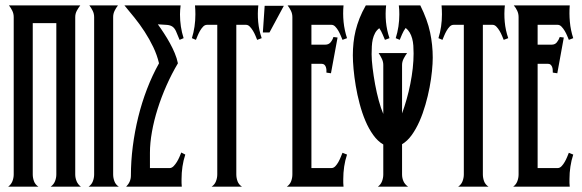

<svg xmlns="http://www.w3.org/2000/svg" viewBox="-20 -704 2193 724"><path d="M10.7 0Q22 -8.3 26.9 -20.8Q31.7 -33.2 31.7 -46.4V-639.6Q31.7 -652.3 26.4 -663.3Q21 -674.3 13.7 -683.6H282.7Q275.4 -674.3 269.5 -663.3Q263.7 -652.3 263.7 -639.6V-46.4Q263.7 -33.2 268.8 -20.8Q273.9 -8.3 285.2 0H170.9Q182.6 -8.3 187.5 -20.8Q192.4 -33.2 192.4 -46.4V-616.7H103.5V-46.4Q103.5 -33.2 108.2 -20.5Q112.8 -7.8 125 0Z M335 -639.6Q335 -652.3 329.6 -663.3Q324.2 -674.3 316.9 -683.6H424.8Q417.5 -674.3 412.1 -663.3Q406.7 -652.3 406.7 -639.6V-46.4Q406.7 -33.2 411.4 -20.5Q416 -7.8 428.2 0H314Q325.7 -8.3 330.3 -20.8Q335 -33.2 335 -46.4Z M650.9 -465.3Q627.4 -425.8 607.9 -381.8Q588.4 -337.9 574.5 -293.7Q560.5 -249.5 553 -207Q545.4 -164.6 545.4 -127.9V-70.3H620.1Q627.4 -70.3 634.3 -77.1Q641.1 -84 647 -93.5Q652.8 -103 657 -113Q661.1 -123 663.6 -128.9L678.7 -121.1Q671.4 -99.1 668 -75.7Q664.6 -52.2 664.6 -28.8Q664.6 -21.5 664.6 -14.2Q664.6 -6.8 665.5 0H455.6Q473.6 -18.1 473.6 -42Q473.6 -95.7 480.7 -151.6Q487.8 -207.5 501.2 -262.2Q514.6 -316.9 534.4 -368.4Q554.2 -419.9 579.6 -465.3Q572.3 -496.6 557.9 -526.6Q543.5 -556.6 525.4 -584.5Q507.3 -612.3 487.3 -637.2Q467.3 -662.1 449.2 -683.6H661.1Q660.2 -675.3 659.4 -666.7Q658.7 -658.2 658.7 -649.9Q658.7 -626.5 662.1 -604Q665.5 -581.5 672.4 -560.1L657.2 -553.7Q648.9 -574.7 643.6 -586.4Q638.2 -598.1 630.4 -603.5Q622.6 -608.9 610.1 -610.1Q597.7 -611.3 575.2 -612.3Q586.9 -596.2 598.6 -578.1Q610.4 -560.1 620.6 -541.5Q630.9 -522.9 638.9 -503.7Q647 -484.4 650.9 -465.3Z M777.8 0Q789.6 -7.8 794.4 -20.5Q799.3 -33.2 799.3 -46.4V-610.4H760.7Q752.4 -610.4 745.8 -603.5Q739.3 -596.7 734.1 -587.6Q729 -578.6 725.1 -569.1Q721.2 -559.6 718.8 -553.7L703.6 -560.1Q716.8 -602.5 716.8 -649.9Q716.8 -666.5 715.3 -683.6H954.1Q950.7 -652.8 953.6 -621.3Q956.5 -589.8 966.8 -560.1L949.7 -553.7Q947.3 -559.6 943.4 -569.1Q939.5 -578.6 934.1 -587.6Q928.7 -596.7 922.1 -603.5Q915.5 -610.4 907.7 -610.4H871.1V-46.4Q871.1 -33.2 875.7 -20.5Q880.4 -7.8 892.6 0Z M1061.5 0Q1073.2 -8.3 1077.9 -20.8Q1082.5 -33.2 1082.5 -46.4V-639.6Q1082.5 -652.3 1077.1 -663.3Q1071.8 -674.3 1064.5 -683.6H1275.4Q1272.5 -652.8 1275.6 -621.3Q1278.8 -589.8 1288.6 -560.1L1271.5 -553.7Q1269 -559.6 1265.1 -569.1Q1261.2 -578.6 1256.1 -587.6Q1251 -596.7 1244.4 -603.5Q1237.8 -610.4 1230 -610.4H1154.3V-535.6H1206.5Q1219.2 -535.6 1226.6 -544.4Q1233.9 -553.2 1237.3 -564.5L1252.9 -562.5L1228 -427.7L1210.9 -430.2Q1211.4 -435.1 1210.9 -440.7Q1210.4 -446.3 1208.7 -451.4Q1207 -456.5 1203.1 -460Q1199.2 -463.4 1192.9 -463.4H1154.3V-70.3H1230Q1237.8 -70.3 1244.4 -77.1Q1251 -84 1256.1 -93.3Q1261.2 -102.5 1265.1 -112.3Q1269 -122.1 1271.5 -127.9L1288.6 -121.1Q1281.2 -99.1 1277.8 -75.7Q1274.4 -52.2 1274.4 -28.8Q1274.4 -21.5 1274.4 -14.2Q1274.4 -6.8 1275.4 0ZM978 -682.1H1050.3L996.1 -581.5H971.2Z M1485.8 -649.9Q1485.8 -658.2 1485.4 -666.7Q1484.9 -675.3 1483.9 -683.6H1564.9Q1591.8 -629.4 1601.8 -582Q1611.8 -534.7 1611.8 -486.8Q1611.8 -465.3 1608.9 -436Q1606 -406.7 1599.9 -374.5Q1593.8 -342.3 1584.2 -309.1Q1574.7 -275.9 1561.8 -246.6Q1548.8 -217.3 1532.5 -194.6Q1516.1 -171.9 1496.1 -160.2V-46.4Q1496.1 -32.2 1501.5 -20.3Q1506.8 -8.3 1519 0H1404.8Q1416 -8.3 1420.7 -20.8Q1425.3 -33.2 1425.3 -46.4V-159.2Q1404.3 -171.4 1387.5 -194.8Q1370.6 -218.3 1357.9 -248.3Q1345.2 -278.3 1336.2 -312.5Q1327.1 -346.7 1321.5 -380.1Q1315.9 -413.6 1313.2 -443.6Q1310.5 -473.6 1310.5 -495.6Q1310.5 -519.5 1313 -542.7Q1315.4 -565.9 1321 -588.9Q1326.7 -611.8 1335.9 -635.3Q1345.2 -658.7 1359.4 -683.6H1436Q1432.6 -652.8 1435.5 -621.3Q1438.5 -589.8 1448.7 -560.1L1431.6 -553.7Q1428.2 -561 1422.9 -574.2Q1417.5 -587.4 1410.2 -597.7Q1400.4 -590.3 1394.5 -579.6Q1388.7 -568.8 1385.7 -556.2Q1382.8 -543.5 1382.1 -529.1Q1381.3 -514.6 1381.3 -499.5Q1381.3 -478 1385 -447.8Q1388.7 -417.5 1394.5 -385.7Q1400.4 -354 1408.4 -324.5Q1416.5 -294.9 1425.3 -274.4V-459Q1425.3 -471.2 1419.9 -482.4Q1414.6 -493.7 1407.7 -503.9H1515.1Q1507.8 -494.1 1502 -482.7Q1496.1 -471.2 1496.1 -459V-276.4Q1505.4 -301.8 1513.4 -330.1Q1521.5 -358.4 1527.3 -387.9Q1533.2 -417.5 1536.4 -446.5Q1539.6 -475.6 1539.6 -502.4Q1539.6 -517.6 1538.6 -532Q1537.6 -546.4 1534.2 -558.8Q1530.8 -571.3 1524.9 -581.3Q1519 -591.3 1509.8 -598.6Q1502 -588.4 1496.1 -574.7Q1490.2 -561 1487.3 -553.7L1472.2 -560.1Q1479 -581.5 1482.4 -604Q1485.8 -626.5 1485.8 -649.9Z M1707.5 0Q1719.2 -7.8 1724.1 -20.5Q1729 -33.2 1729 -46.4V-610.4H1690.4Q1682.1 -610.4 1675.5 -603.5Q1668.9 -596.7 1663.8 -587.6Q1658.7 -578.6 1654.8 -569.1Q1650.9 -559.6 1648.4 -553.7L1633.3 -560.1Q1646.5 -602.5 1646.5 -649.9Q1646.5 -666.5 1645 -683.6H1883.8Q1880.4 -652.8 1883.3 -621.3Q1886.2 -589.8 1896.5 -560.1L1879.4 -553.7Q1877 -559.6 1873 -569.1Q1869.1 -578.6 1863.8 -587.6Q1858.4 -596.7 1851.8 -603.5Q1845.2 -610.4 1837.4 -610.4H1800.8V-46.4Q1800.8 -33.2 1805.4 -20.5Q1810.1 -7.8 1822.3 0Z M1915 0Q1926.3 -8.3 1930.9 -20.8Q1935.5 -33.2 1935.5 -46.4V-639.6Q1935.5 -652.3 1930.4 -663.3Q1925.3 -674.3 1917.5 -683.6H2128.4Q2126 -652.8 2128.9 -621.3Q2131.8 -589.8 2141.6 -560.1L2125 -553.7Q2122.6 -559.6 2118.7 -569.1Q2114.7 -578.6 2109.4 -587.6Q2104 -596.7 2097.4 -603.5Q2090.8 -610.4 2083 -610.4H2007.3V-535.6H2060.1Q2072.8 -535.6 2079.8 -544.4Q2086.9 -553.2 2090.8 -564.5L2106 -562.5L2081.5 -427.7L2064.5 -430.2Q2064.5 -435.1 2064.2 -440.7Q2064 -446.3 2062 -451.4Q2060.1 -456.5 2056.4 -460Q2052.7 -463.4 2046.4 -463.4H2007.3V-70.3H2083Q2090.8 -70.3 2097.4 -77.1Q2104 -84 2109.4 -93.3Q2114.7 -102.5 2118.7 -112.3Q2122.6 -122.1 2125 -127.9L2141.6 -121.1Q2134.3 -99.1 2130.9 -75.7Q2127.4 -52.2 2127.4 -28.8Q2127.4 -21.5 2127.4 -14.2Q2127.4 -6.8 2128.4 0Z"/></svg>

Font: XAYAX
Style: Regular
Weight: 400
Designer: Peter Wiegel
Foundry: Peter Wiegel
Version: Version 1.000 2009 initial release